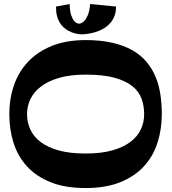

<svg xmlns="http://www.w3.org/2000/svg" viewBox="-20 -929 864 967"><path d="M794.9 -354Q794.9 -276.9 772.9 -209.2Q751 -141.6 704.6 -91.1Q658.2 -40.5 585.4 -11.2Q512.7 18.1 411.1 18.1Q308.1 18.1 235.1 -11.2Q162.1 -40.5 116 -91.1Q69.8 -141.6 48.3 -209.2Q26.9 -276.9 26.9 -354Q26.9 -431.2 50.3 -499.3Q73.7 -567.4 121.3 -617.9Q168.9 -668.5 241.2 -697.8Q313.5 -727.1 411.1 -727.1Q487.3 -727.1 545.7 -713.6Q604 -700.2 646.5 -676Q689 -651.9 717.5 -617.9Q746.1 -584 763.4 -542.5Q780.8 -501 787.8 -453.1Q794.9 -405.3 794.9 -354ZM706.1 -354Q706.1 -395 693.1 -431.4Q680.2 -467.8 646.7 -494.9Q613.3 -522 556.2 -537.6Q499 -553.2 411.1 -553.2Q335.9 -553.2 280.5 -537.6Q225.1 -522 188.5 -494.9Q151.9 -467.8 134 -431.4Q116.2 -395 116.2 -354Q116.2 -313 132.6 -277.1Q148.9 -241.2 184.3 -214.1Q219.7 -187 275.6 -171.4Q331.5 -155.8 411.1 -155.8Q489.3 -155.8 544.9 -171.4Q600.6 -187 636.5 -214.1Q672.4 -241.2 689.2 -277.1Q706.1 -313 706.1 -354ZM564.5 -896Q564.5 -869.6 556.9 -849.6Q549.3 -829.6 537.1 -814.9Q524.9 -800.3 509.3 -790Q493.7 -779.8 477.5 -773.4Q439.5 -757.8 391.1 -755.9Q354.5 -757.8 325.7 -773.4Q313.5 -779.8 301.8 -790Q290 -800.3 281 -814.9Q272 -829.6 266.8 -849.6Q261.7 -869.6 262.2 -896L331.1 -908.7Q331.5 -871.1 338.9 -851.1Q346.2 -831.1 355 -821.8Q365.2 -811 378.4 -809.6Q391.6 -811 402.8 -821.8Q412.6 -831.1 421.6 -851.1Q430.7 -871.1 434.1 -908.7Z"/></svg>

Font: Peralta
Style: Regular
Weight: 400
Designer: Astigmatic (AOETI)
Foundry: Astigmatic (AOETI)
Version: Version 1.000